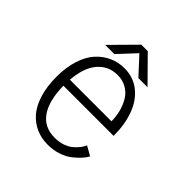

<svg xmlns="http://www.w3.org/2000/svg" viewBox="-178 -783 926 926"><g transform="rotate(45 285.0 -320.0)"><path d="M431 -525.5H368.5L287 -614L204.5 -525.5H142L264.5 -649.5H308.5ZM471 -94Q463 -79 449 -63.2Q435 -47.5 412.8 -29.5Q390.5 -11.5 357.2 -0.2Q324 11 286 11Q242.5 11 206 -5.2Q169.5 -21.5 142.2 -53.2Q115 -85 99.8 -135.8Q84.5 -186.5 84.5 -251.5Q84.5 -316.5 101 -367.2Q117.5 -418 146 -449Q174.5 -480 210.5 -496Q246.5 -512 288 -512Q349 -512 393.2 -476.5Q437.5 -441 459.2 -381Q481 -321 481 -244H139Q140 -144 177.2 -90.2Q214.5 -36.5 286 -36.5Q316 -36.5 341 -45.2Q366 -54 382 -68.2Q398 -82.5 407.8 -95.2Q417.5 -108 423 -121ZM287.5 -465.5Q226.5 -465.5 187 -420.5Q147.5 -375.5 140.5 -286.5H424Q424 -319 416.2 -349.5Q408.5 -380 392.8 -406.8Q377 -433.5 349.8 -449.5Q322.5 -465.5 287.5 -465.5Z"/></g></svg>

Font: League Mono Narrow UltraLight
Style: Regular
Weight: 200
Width: 3
Designer: Tyler Finck
Foundry: The League of Moveable Type / Tyler Finck
Version: Version 2.210